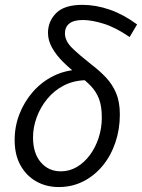

<svg xmlns="http://www.w3.org/2000/svg" viewBox="-20 -744 574 776"><path d="M217.2 12Q167.4 12 127.2 -10.4Q87.1 -32.7 63.1 -75.3Q39.2 -117.8 39.2 -178.2Q39.2 -233.2 58.7 -283.3Q78.3 -333.3 113.5 -373.5Q148.8 -413.6 196.6 -437.2Q244.3 -460.8 300.4 -462.5L326.7 -419.9Q277.6 -418.9 238.1 -398.5Q198.6 -378.1 170.8 -344.1Q143.1 -310.1 128.3 -269.8Q113.5 -229.5 113.5 -188.6Q113.5 -124.6 144.9 -88.1Q176.2 -51.5 225.8 -51.5Q260.7 -51.5 290.9 -69.3Q321 -87.1 343.6 -117.8Q366.2 -148.5 378.8 -187.4Q391.5 -226.4 391.5 -268.7Q391.5 -315.4 379.9 -345Q368.3 -374.6 346.7 -397Q325.1 -419.4 294.3 -442Q262.7 -466.3 235.1 -493.6Q207.5 -520.9 190.8 -550.5Q174 -580 174 -610.8Q174 -658.2 207.2 -691.3Q240.4 -724.4 312.9 -724.4Q367.4 -724.4 423.3 -705.1Q479.3 -685.7 534.1 -645.2L503.9 -594.3Q447.5 -633.1 399.1 -648.1Q350.7 -663.1 315.4 -663.1Q277.7 -663.1 260.1 -648.8Q242.5 -634.5 242.5 -609.1Q242.5 -578.3 272.1 -549.5Q301.8 -520.7 348.2 -484.3Q382.3 -458.4 408.3 -430.8Q434.3 -403.2 449.4 -367.5Q464.4 -331.8 464.4 -281.3Q464.4 -221.1 446.2 -167.7Q428.1 -114.3 394.7 -73.9Q361.3 -33.5 316.3 -10.8Q271.3 12 217.2 12Z"/></svg>

Font: Source Sans 3 VF
Style: Italic
Weight: 200
Italic angle: -11°
Designer: Paul D. Hunt
Foundry: Adobe Systems Incorporated
Version: Version 3.042;hotconv 1.0.118;makeotfexe 2.5.65603